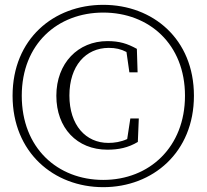

<svg xmlns="http://www.w3.org/2000/svg" viewBox="-20 -759 854 794"><path d="M407 15C612 15 782 -129 782 -363C782 -598 612 -739 407 -739C202 -739 32 -598 32 -363C32 -129 202 15 407 15ZM407 -15C218 -15 70 -147 70 -363C70 -577 218 -707 407 -707C597 -707 745 -576 745 -363C745 -151 598 -15 407 -15ZM424 -140C470 -140 510 -148 550 -172L554 -269H519L506 -184C480 -172 453 -168 428 -168C335 -168 267 -241 267 -364C267 -486 334 -561 430 -561C458 -561 480 -556 503 -544L515 -460H549L546 -557C506 -579 474 -589 424 -589C303 -589 213 -498 213 -363C213 -230 298 -140 424 -140Z"/></svg>

Font: Noto Serif CJK SC ExtraLight
Style: Regular
Weight: 200
Designer: Ryoko NISHIZUKA 西塚涼子 (kana & ideographs); Frank Grießhammer (Latin, Greek & Cyrillic); Wenlong ZHANG 张文龙 (bopomofo); San
Foundry: Adobe
Version: Version 2.001;hotconv 1.1.0;makeotfexe 2.6.0